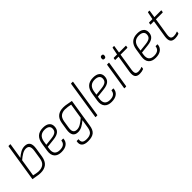

<svg xmlns="http://www.w3.org/2000/svg" viewBox="180 -1835 3183 3183"><g transform="rotate(-45 1771.0 -243.5)"><path d="M224 11Q180 11 140 2Q100 -7 51 -13L156 -677Q158 -683 164 -683H197Q205 -683 203 -675L104 -50Q135 -43 166 -37.5Q197 -32 225 -32Q289 -32 330 -64Q371 -96 382 -169L406 -323Q416 -389 397 -419.5Q378 -450 331 -450Q289 -450 243 -422.5Q197 -395 141 -347L149 -395Q200 -441 248 -467.5Q296 -494 346 -494Q412 -494 439.5 -453.5Q467 -413 454 -328L429 -167Q413 -73 361 -31Q309 11 224 11Z M712 11Q626 11 585 -37Q544 -85 557 -173L580 -320Q594 -408 643 -451Q692 -494 777 -494Q851 -494 890 -463.5Q929 -433 929 -377Q929 -311 888.5 -275Q848 -239 762 -230L610 -213L603 -168Q594 -101 622.5 -66.5Q651 -32 716 -32Q772 -32 804.5 -54.5Q837 -77 842 -122Q843 -129 849 -129H884Q890 -129 890 -122Q885 -58 838.5 -23.5Q792 11 712 11ZM617 -254 755 -269Q822 -277 851.5 -301Q881 -325 881 -373Q881 -410 852.5 -430.5Q824 -451 772 -451Q710 -451 674 -418.5Q638 -386 627 -322Z M1252 -494Q1299 -494 1341 -484.5Q1383 -475 1431 -468L1352 30Q1339 120 1292 158Q1245 196 1152 196Q1072 196 1037 162Q1002 128 1014 65Q1015 58 1021 58H1054Q1061 58 1060 66Q1054 110 1077 132Q1100 154 1159 154Q1223 154 1258.5 127Q1294 100 1305 31L1329 -119Q1280 -77 1234.5 -52.5Q1189 -28 1140 -28Q1074 -28 1047 -70Q1020 -112 1033 -196L1054 -327Q1068 -413 1118.5 -453.5Q1169 -494 1252 -494ZM1155 -71Q1198 -71 1241 -96Q1284 -121 1337 -167L1379 -433Q1348 -440 1314.5 -445Q1281 -450 1252 -450Q1191 -450 1152 -421Q1113 -392 1100 -319L1081 -197Q1070 -133 1088.5 -102Q1107 -71 1155 -71Z M1522 0Q1515 0 1517 -7L1622 -677Q1624 -683 1630 -683H1663Q1671 -683 1669 -677L1564 -7Q1562 0 1556 0Z M1887 11Q1801 11 1760 -37Q1719 -85 1732 -173L1755 -320Q1769 -408 1818 -451Q1867 -494 1952 -494Q2026 -494 2065 -463.5Q2104 -433 2104 -377Q2104 -311 2063.5 -275Q2023 -239 1937 -230L1785 -213L1778 -168Q1769 -101 1797.5 -66.5Q1826 -32 1891 -32Q1947 -32 1979.5 -54.5Q2012 -77 2017 -122Q2018 -129 2024 -129H2059Q2065 -129 2065 -122Q2060 -58 2013.5 -23.5Q1967 11 1887 11ZM1792 -254 1930 -269Q1997 -277 2026.5 -301Q2056 -325 2056 -373Q2056 -410 2027.5 -430.5Q1999 -451 1947 -451Q1885 -451 1849 -418.5Q1813 -386 1802 -322Z M2199 0Q2191 0 2193 -7L2267 -476Q2269 -483 2275 -483H2308Q2316 -483 2315 -476L2240 -7Q2238 0 2232 0ZM2307 -579Q2290 -579 2282 -588Q2274 -597 2276 -613L2277 -622Q2279 -638 2288 -646.5Q2297 -655 2314 -655Q2331 -655 2339 -646Q2347 -637 2345 -622L2344 -613Q2342 -596 2333 -587.5Q2324 -579 2307 -579Z M2546 11Q2483 11 2460 -24.5Q2437 -60 2448 -135L2497 -440H2422Q2416 -440 2417 -447L2422 -476Q2423 -483 2430 -483H2505L2531 -612Q2534 -618 2539 -618H2566Q2573 -618 2571 -612L2551 -483H2707Q2715 -483 2713 -476L2708 -446Q2707 -440 2700 -440H2544L2496 -137Q2487 -79 2501.5 -55.5Q2516 -32 2560 -32Q2581 -32 2602 -36.5Q2623 -41 2641 -49Q2644 -51 2646 -49.5Q2648 -48 2648 -45L2642 -14Q2642 -8 2636 -6Q2617 2 2594 6.5Q2571 11 2546 11Z M2921 11Q2835 11 2794 -37Q2753 -85 2766 -173L2789 -320Q2803 -408 2852 -451Q2901 -494 2986 -494Q3060 -494 3099 -463.5Q3138 -433 3138 -377Q3138 -311 3097.5 -275Q3057 -239 2971 -230L2819 -213L2812 -168Q2803 -101 2831.5 -66.5Q2860 -32 2925 -32Q2981 -32 3013.5 -54.5Q3046 -77 3051 -122Q3052 -129 3058 -129H3093Q3099 -129 3099 -122Q3094 -58 3047.5 -23.5Q3001 11 2921 11ZM2826 -254 2964 -269Q3031 -277 3060.5 -301Q3090 -325 3090 -373Q3090 -410 3061.5 -430.5Q3033 -451 2981 -451Q2919 -451 2883 -418.5Q2847 -386 2836 -322Z M3375 11Q3312 11 3289 -24.5Q3266 -60 3277 -135L3326 -440H3251Q3245 -440 3246 -447L3251 -476Q3252 -483 3259 -483H3334L3360 -612Q3363 -618 3368 -618H3395Q3402 -618 3400 -612L3380 -483H3536Q3544 -483 3542 -476L3537 -446Q3536 -440 3529 -440H3373L3325 -137Q3316 -79 3330.5 -55.5Q3345 -32 3389 -32Q3410 -32 3431 -36.5Q3452 -41 3470 -49Q3473 -51 3475 -49.5Q3477 -48 3477 -45L3471 -14Q3471 -8 3465 -6Q3446 2 3423 6.5Q3400 11 3375 11Z"/></g></svg>

Font: Sofia Sans Semi Condensed Light
Style: Italic
Weight: 300
Italic angle: -9°
Version: Version 4.100